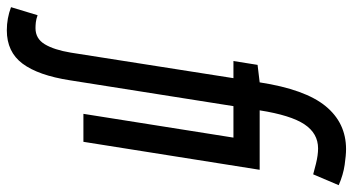

<svg xmlns="http://www.w3.org/2000/svg" viewBox="-374 -540 1010 549"><g transform="rotate(90 130.5 -265.0)"><path d="M-58 220Q-92 220 -124 208L-101 132Q-90 136 -81 137Q-72 138 -64 138Q-34 138 -18 111.5Q-2 85 6 37L79 -428H30L41 -497L91 -503Q111 -633 159 -691.5Q207 -750 282 -750Q299 -750 327 -746Q355 -742 385 -729L354 -656Q348 -658 323.5 -664Q299 -670 280 -670Q237 -670 211 -631Q185 -592 171 -503H341L261 1H181L249 -428H159L85 40Q71 130 37.5 175Q4 220 -58 220Z"/></g></svg>

Font: Georama Extra Condensed Medium
Style: Italic
Weight: 500
Width: 2
Italic angle: -9°
Designer: Jean-Baptiste Levee
Foundry: Production Type
Version: Version 1.000